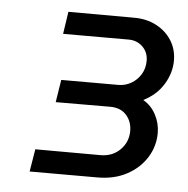

<svg xmlns="http://www.w3.org/2000/svg" viewBox="-40 -739 505 516"><g transform="rotate(5 212.5 -481.5)"><path d="M58 -263.8 68 -324.6 243.8 -324.2Q276.2 -324.2 297 -345.1Q317.8 -366 317.8 -395.8Q317.8 -421.2 302.3 -438.6Q286.8 -456 258.6 -456L111.6 -455.6L121.2 -516.4H275.2Q293.8 -516.4 309.8 -525.6Q325.8 -534.8 335.6 -550.9Q345.4 -567 345.4 -587.4Q345.4 -610.4 330.2 -625.3Q315 -640.2 292.2 -640.2H115.4L124.4 -700.4L301.8 -700Q336 -700 362.3 -686Q388.6 -672 403.5 -648.3Q418.4 -624.6 418.4 -594.4Q418.4 -561.6 399.8 -530.7Q381.2 -499.8 345.4 -481.8Q367.2 -469.6 379.6 -446.3Q392 -423 392 -396.8Q392 -360.8 373 -330.5Q354 -300.2 320.1 -282Q286.2 -263.8 241 -263.8Z"/></g></svg>

Font: MuseoModerno Thin
Style: Italic
Weight: 100
Italic angle: -9°
Designer: Pablo Cosgaya, Héctor Gatti, Marcela Romero, and the Authors of The MuseoModerno Project.
Foundry: Omnibus-Type Team
Version: Version 1.003